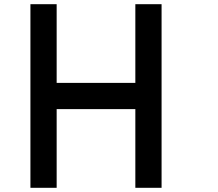

<svg xmlns="http://www.w3.org/2000/svg" viewBox="-20 -895 1040 915"><path d="M125 -875H250V-500H625V-875H750V0H625V-375H250V0H125Z"/></svg>

Font: Pixel Operator Mono 8
Style: Regular
Weight: 400
Monospace: yes
Designer: Jayvee Enaguas (HarvettFox96)
Foundry: The Grandoplex Project
Version: Version 1.5.0 (October 25, 2015)